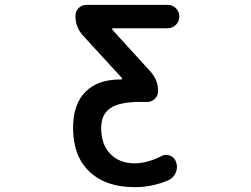

<svg xmlns="http://www.w3.org/2000/svg" viewBox="-20 -566 1040 794"><path d="M537.1 208Q418 208 350.1 144Q282.2 80.1 282.2 -37.1Q282.2 -134.8 333 -186Q383.8 -237.3 476.6 -237.3H481.4Q483.4 -237.3 484.4 -239.3Q485.4 -241.2 484.4 -243.2L322.3 -419.9Q292 -454.1 292 -500Q292 -519.5 305.2 -532.7Q318.4 -545.9 337.9 -545.9H672.9Q693.4 -545.9 707.5 -531.7Q721.7 -517.6 721.7 -497.6Q721.7 -477.5 707.5 -463.4Q693.4 -449.2 672.9 -449.2H447.3Q445.3 -449.2 444.3 -447.3Q443.4 -445.3 444.3 -443.4L603.5 -268.6Q633.8 -234.4 633.8 -189.5Q633.8 -170.9 620.6 -157.7Q607.4 -144.5 588.9 -144.5H559.6Q472.7 -144.5 435.5 -118.2Q398.4 -91.8 398.4 -37.1Q398.4 31.2 436 70.3Q473.6 109.4 537.1 109.4Q587.9 109.4 646.5 80.1Q657.2 74.2 667 74.2Q674.8 74.2 683.6 78.1Q702.1 85 708 103.5Q711.9 114.3 711.9 124Q711.9 135.7 707 147.5Q698.2 168.9 677.7 178.7Q611.3 208 537.1 208Z"/></svg>

Font: Rounded Mgen+ 2m medium
Style: Regular
Weight: 500
Designer: [Source Han Sans]
Ryoko NISHIZUKA  (kana & ideographs); Paul D. Hunt (Latin, Greek & Cyrillic); Wenlong ZHANG  (bopomofo
Version: Version 1.059.20150602